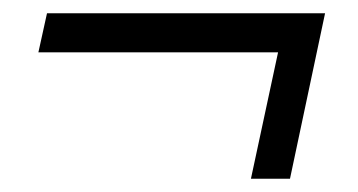

<svg xmlns="http://www.w3.org/2000/svg" viewBox="-20 -336 540 290"><path d="M359 -66H418L471 -316H51L38 -257H400Z"/></svg>

Font: Geist Light
Style: Italic
Weight: 300
Italic angle: -12°
Designer: Basement.studio, Andrés Briganti, Mateo Zaragoza
Foundry: Basement.studio, Vercel, Andrés Briganti, Guido Ferreyra, Mateo Zaragoza
Version: Version 1.500